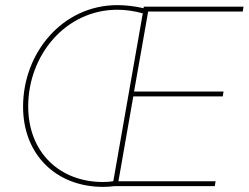

<svg xmlns="http://www.w3.org/2000/svg" viewBox="-20 -726 970 749"><path d="M382 3C397 3 412 2 427 0H818L821 -19H442L500 -350H849L852 -369H503L558 -681H927L930 -700H541L540 -694C505 -702 469 -706 438 -706C223 -706 70 -519 70 -310C70 -120 202 3 382 3ZM90 -311C90 -511 236 -688 438 -688C471 -688 504 -683 537 -674L422 -19C409 -17 396 -16 382 -16C212 -16 90 -132 90 -311Z"/></svg>

Font: Fixel Display 20240404 Thin
Style: Italic
Weight: 100
Italic angle: -10°
Designer: AlfaBravo + MacPaw
Foundry: Kyrylo Tkachov, Marchela Mozhyna, Serhii Makarenko, Maria Weinstein, Zakhar Kryvoshyya
Version: Version 1.211;Glyphs 3.2 (3225)